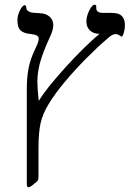

<svg xmlns="http://www.w3.org/2000/svg" viewBox="-20 -608 561 818"><path d="M512.2 -500Q512.2 -483.4 507.3 -467.8Q502.4 -452.1 498 -452.1L493.7 -454.1Q481.9 -462.9 472.2 -462.9Q458 -462.9 437 -442.9Q396 -408.2 345.9 -357.7Q295.9 -307.1 255.1 -258.1Q214.4 -209 188 -166Q161.6 -123 152.8 -82.8Q144 -42.5 144 23.9V145Q144 156.2 140.9 161.1Q137.7 166 127 173.8Q108.4 189.9 102.1 189.9Q97.7 189.9 95.9 186.5Q94.2 183.1 94.2 170.9V-228Q94.2 -276.9 101.1 -314.2Q107.9 -351.6 127 -393.1Q145 -429.2 145 -441.9Q145 -451.2 138.7 -455.8Q132.3 -460.4 112.8 -462.9Q82 -465.3 68.1 -478Q54.2 -490.7 54.2 -522.9Q54.2 -541.5 64.9 -563.7Q75.7 -585.9 85.9 -585.9Q91.8 -585.9 91.8 -575.2Q93.8 -555.2 127 -553.2L149.9 -551.8Q175.8 -550.8 191.4 -536.9Q207 -522.9 207 -501Q207 -481.4 194.8 -455.1Q161.1 -381.8 150.1 -339.6Q139.2 -297.4 139.2 -259.8Q139.2 -231 145 -178.2Q177.7 -231.4 257.1 -319.1Q336.4 -406.7 403.8 -463.9Q378.4 -463.9 363.3 -478.3Q348.1 -492.7 348.1 -516.1Q348.1 -539.1 360.4 -563.5Q372.6 -587.9 382.8 -587.9Q390.1 -587.9 390.1 -581.1V-573.2Q390.1 -553.2 418.9 -553.2H449.2Q475.6 -553.2 487.3 -547.9Q499 -542.5 505.6 -530.8Q512.2 -519 512.2 -500Z"/></svg>

Font: Liberation Serif
Style: Regular
Weight: 400
Designer: Steve Matteson
Foundry: Ascender Corporation
Version: Version 2.1.5